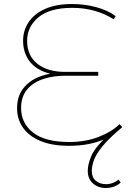

<svg xmlns="http://www.w3.org/2000/svg" viewBox="-20 -723 654 956"><path d="M507 213Q468 213 442.5 190Q417 167 417 128Q417 96 434 55Q451 14 506 -38L508 -33Q468 -15 422.5 -6Q377 3 324 3Q238 3 180.5 -21.5Q123 -46 94 -88Q65 -130 65 -184Q65 -243 95.5 -282.5Q126 -322 178.5 -342Q231 -362 296 -362L300 -349Q235 -349 189 -370Q143 -391 119 -430Q95 -469 95 -521Q95 -571 122.5 -612.5Q150 -654 204.5 -678.5Q259 -703 339 -703Q401 -703 458.5 -687.5Q516 -672 556 -643L546 -627Q502 -655 450 -669.5Q398 -684 340 -684Q228 -684 171.5 -637Q115 -590 115 -520Q115 -446 166 -405.5Q217 -365 305 -365H469V-346H306Q242 -346 192 -328.5Q142 -311 113.5 -275.5Q85 -240 85 -185Q85 -110 144.5 -63Q204 -16 325 -16Q406 -16 471.5 -41.5Q537 -67 575 -105L589 -90Q524 -36 491 4.5Q458 45 447.5 75Q437 105 437 128Q437 160 457 177Q477 194 508 194Q525 194 541.5 188Q558 182 570 171L581 186Q565 200 546.5 206.5Q528 213 507 213Z"/></svg>

Font: Montserrat Alternates Thin
Style: Regular
Weight: 100
Designer: Julieta Ulanovsky
Foundry: Julieta Ulanovsky
Version: Version 9.000